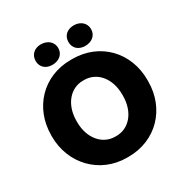

<svg xmlns="http://www.w3.org/2000/svg" viewBox="-203 -1063 1198 1242"><g transform="rotate(-30 396.0 -442.0)"><path d="M272 -746C322 -746 359 -776 359 -822C359 -868 322 -899 272 -899C224 -899 190 -868 190 -822C190 -776 224 -746 272 -746ZM518 -746C568 -746 604 -776 604 -822C604 -868 568 -899 518 -899C468 -899 435 -868 435 -822C435 -776 468 -746 518 -746ZM37 -346C37 -144 186 15 390 15H402C608 15 755 -140 755 -344V-356C755 -561 608 -715 402 -715H390C183 -715 37 -560 37 -354ZM225 -346V-354C225 -478 299 -559 390 -559H401C494 -559 567 -478 567 -354V-346C567 -222 494 -141 402 -141H391C299 -141 225 -222 225 -346Z"/></g></svg>

Font: Fixel Display ExtraBold
Style: Regular
Weight: 800
Designer: AlfaBravo + MacPaw
Foundry: Kyrylo Tkachov, Marchela Mozhyna, Serhii Makarenko, Maria Weinstein, Zakhar Kryvoshyya
Version: Version 1.211